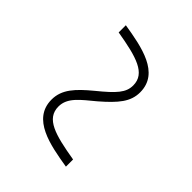

<svg xmlns="http://www.w3.org/2000/svg" viewBox="-10 -621 530 530"><g transform="rotate(-45 255.0 -356.5)"><path d="M58 -277H86C100 -360 113 -409 161 -409C196 -409 217 -379 247 -343C285 -299 311 -277 348 -277C424 -277 439 -363 451 -436H423C409 -353 395 -304 348 -304C320 -304 301 -321 262 -369C228 -410 201 -436 161 -436C85 -436 70 -350 58 -277Z"/></g></svg>

Font: Noto Serif Sinhala SemiCondensed Thin
Style: Regular
Weight: 100
Width: 4
Designer: Jelle Bosma - Monotype Design Team
Foundry: Monotype Imaging Inc.
Version: Version 2.007